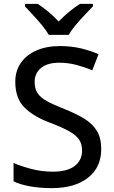

<svg xmlns="http://www.w3.org/2000/svg" viewBox="-20 -962 589 992"><path d="M503 -192Q503 -97 434.5 -43.5Q366 10 247 10Q188 10 136.5 1Q85 -8 50 -25V-120Q89 -103 142.5 -89Q196 -75 252 -75Q328 -75 366 -104.5Q404 -134 404 -184Q404 -218 388.5 -241Q373 -264 337 -284Q301 -304 241 -327Q156 -358 107.5 -405.5Q59 -453 59 -539Q59 -596 88 -637.5Q117 -679 169 -701.5Q221 -724 289 -724Q347 -724 396.5 -712.5Q446 -701 489 -682L457 -599Q418 -615 375 -626.5Q332 -638 287 -638Q224 -638 191.5 -610.5Q159 -583 159 -539Q159 -504 174 -481Q189 -458 222.5 -439.5Q256 -421 312 -399Q373 -375 416 -348.5Q459 -322 481 -285Q503 -248 503 -192ZM232 -782Q219 -805 197 -831.5Q175 -858 151 -884Q127 -910 109 -929V-942H175Q201 -925 229.5 -901.5Q258 -878 283 -851Q338 -907 393 -942H460V-929Q442 -910 417.5 -884.5Q393 -859 370.5 -832Q348 -805 335 -782Z"/></svg>

Font: Noto Sans Kayah Li Medium
Style: Regular
Weight: 500
Designer: Monotype Design Team, Sérgio Martins
Foundry: Monotype Imaging Inc.
Version: Version 2.002; ttfautohint (v1.8.4.7-5d5b)